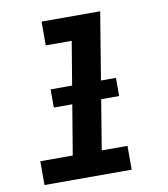

<svg xmlns="http://www.w3.org/2000/svg" viewBox="-82 -805 765 874"><g transform="rotate(-10 300.0 -367.5)"><path d="M53 0V-110H203L289 -625H169V-735H440L337 -110H456V0ZM156 -340V-424H458V-340Z"/></g></svg>

Font: Iosevka Curly XBdExObl
Style: Regular
Weight: 800
Width: 7
Italic angle: -9°
Monospace: yes
Designer: Belleve Invis
Foundry: Belleve Invis
Version: Version 11.1.0; ttfautohint (v1.8.3)